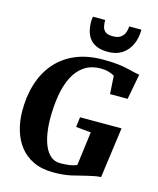

<svg xmlns="http://www.w3.org/2000/svg" viewBox="-142 -1092 983 1198"><g transform="rotate(15 349.0 -493.0)"><path d="M318.5 8.5Q243.5 8.5 189.5 -17.2Q135.5 -43 101.5 -87Q67.5 -131 50.8 -187.2Q34 -243.5 33 -305Q31.5 -403.5 56.8 -485.5Q82 -567.5 133.2 -627.2Q184.5 -687 261 -719.5Q337.5 -752 439 -752Q498.5 -752 536.8 -747.2Q575 -742.5 600.8 -736Q626.5 -729.5 647.5 -725Q655.5 -723.5 663.5 -722Q671.5 -720.5 679.5 -719L648.5 -555H535L527.5 -672Q511.5 -681.5 489.5 -688Q467.5 -694.5 440 -694.5Q375.5 -694.5 331.8 -664.2Q288 -634 262 -581Q236 -528 224.8 -459.8Q213.5 -391.5 213.5 -314Q213.5 -263.5 221 -217.2Q228.5 -171 244.2 -135.2Q260 -99.5 284.8 -78.8Q309.5 -58 345 -58Q377 -58 404 -61.8Q431 -65.5 452 -74.5L480.5 -293L383.5 -302.5L391.5 -367H659.5L615 -40.5Q599 -40.5 573 -35.5Q547 -30.5 525 -25Q483 -14 434.5 -2.8Q386 8.5 318.5 8.5ZM453.5 -806Q405 -806 375 -820.8Q345 -835.5 329.8 -859.2Q314.5 -883 309 -909.5Q303.5 -936 303.5 -959.5Q303.5 -969 304.5 -977.8Q305.5 -986.5 307 -994H386Q385.5 -970 390.2 -950.5Q395 -931 410.2 -919.5Q425.5 -908 456.5 -908Q492.5 -908 510.5 -922.8Q528.5 -937.5 534.8 -957.8Q541 -978 541 -994H620Q620 -939.5 600.2 -897Q580.5 -854.5 543.5 -830.2Q506.5 -806 453.5 -806Z"/></g></svg>

Font: Merriweather 36pt Black
Style: Italic
Weight: 900
Italic angle: -7.8°
Version: Version 2.101